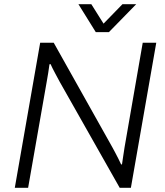

<svg xmlns="http://www.w3.org/2000/svg" viewBox="-20 -888 779 908"><path d="M50 0 170 -686H234L511 -192Q517 -182 524.5 -167Q532 -152 540 -137Q548 -122 553 -110L557 -111Q560 -129 562.5 -148.5Q565 -168 569 -191L655 -686H719L599 0H546L263 -500Q256 -513 241.5 -540Q227 -567 219 -585L214 -584Q212 -566 208 -543Q204 -520 201 -502L113 0ZM624 -868 495 -736H433L351 -868H412L483 -755H449L559 -868Z"/></svg>

Font: Archivo SemiBold ExtraLight
Style: Italic
Weight: 250
Italic angle: -10°
Version: Version 2.001